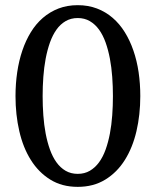

<svg xmlns="http://www.w3.org/2000/svg" viewBox="-20 -707 603 743"><path d="M417 -335Q417 -372.6 414.3 -409.4Q411.6 -446.3 405.3 -480Q398.9 -513.7 388.7 -542.5Q378.4 -571.3 363.3 -592.3Q348.1 -613.3 327.6 -625.2Q307.1 -637.2 280.8 -637.2Q254.4 -637.2 233.9 -625.2Q213.4 -613.3 198.5 -592.3Q183.6 -571.3 173.3 -542.5Q163.1 -513.7 156.7 -480Q150.4 -446.3 147.7 -409.4Q145 -372.6 145 -335Q145 -297.4 147.7 -260.5Q150.4 -223.6 156.7 -190.2Q163.1 -156.7 173.3 -128.2Q183.6 -99.6 198.5 -78.9Q213.4 -58.1 233.9 -46.1Q254.4 -34.2 280.8 -34.2Q307.1 -34.2 327.6 -46.1Q348.1 -58.1 363.3 -78.9Q378.4 -99.6 388.7 -128.2Q398.9 -156.7 405.3 -190.2Q411.6 -223.6 414.3 -260.5Q417 -297.4 417 -335ZM522.9 -335Q522.9 -263.2 508.1 -199.5Q493.2 -135.7 463.1 -87.9Q433.1 -40 387.5 -12Q341.8 16.1 280.8 16.1Q219.7 16.1 174.6 -12Q129.4 -40 99.4 -87.9Q69.3 -135.7 54.7 -199.5Q40 -263.2 40 -335Q40 -382.8 46.6 -427.5Q53.2 -472.2 66.4 -511.2Q79.6 -550.3 99.4 -582.5Q119.1 -614.7 146 -637.9Q172.9 -661.1 206.5 -674.1Q240.2 -687 280.8 -687Q321.3 -687 355.2 -674.1Q389.2 -661.1 416 -637.9Q442.9 -614.7 462.9 -582.5Q482.9 -550.3 496.3 -511.2Q509.8 -472.2 516.4 -427.5Q522.9 -382.8 522.9 -335Z"/></svg>

Font: BabelStone Ogham Bound
Style: Italic
Weight: 400
Italic angle: -30°
Designer: Andrew West
Foundry: BabelStone
Version: Version 2.02 March 14, 2022